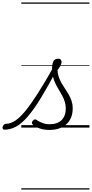

<svg xmlns="http://www.w3.org/2000/svg" viewBox="-172 -1030 742 1550"><path d="M-136 17Q-146 17 -149.5 9.5Q-153 2 -150.5 -7Q-148 -16 -140.5 -23.5Q-133 -31 -121 -31Q-87 -31 -49.5 -55.5Q-12 -80 32.5 -134Q77 -188 133.5 -276.5Q190 -365 262 -493L291 -476Q218 -337 160 -242Q102 -147 53 -90Q4 -33 -42 -8Q-88 17 -136 17ZM227 19Q182 19 146 6Q110 -7 92 -25Q85 -32 85.5 -40Q86 -48 94 -57Q103 -66 110.5 -66.5Q118 -67 129 -58Q147 -46 173 -36.5Q199 -27 228 -27Q291 -27 325 -60.5Q359 -94 359 -155Q359 -183 351 -208.5Q343 -234 330.5 -257.5Q318 -281 303.5 -304.5Q289 -328 276.5 -353.5Q264 -379 256 -408Q248 -437 248 -470Q248 -512 258.5 -534Q269 -556 298 -556Q313 -556 319 -547.5Q325 -539 325 -530Q325 -518 318.5 -504.5Q312 -491 292 -462Q294 -431 304 -404.5Q314 -378 327.5 -354.5Q341 -331 356.5 -308.5Q372 -286 385 -262.5Q398 -239 406.5 -213Q415 -187 415 -155Q415 -73 363.5 -27Q312 19 227 19ZM0 490H550V500H0ZM0 -20H550V0H0ZM0 -505H550V-500H0ZM0 -1010H550V-1000H0Z"/></svg>

Font: Playwrite RO Guides
Style: Regular
Weight: 400
Designer: Veronika Burian, José Scaglione
Foundry: TypeTogether
Version: Version 1.003